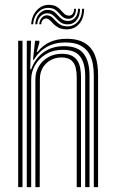

<svg xmlns="http://www.w3.org/2000/svg" viewBox="-20 -767 474 787"><path d="M364.5 0V-457.2Q364.5 -479 360.9 -502.6Q357.2 -526.2 345.6 -546.8Q334 -567.2 310.6 -580.1Q287.2 -593 248 -593Q203.8 -593 171.1 -574.2Q138.5 -555.5 119.2 -522.5H115.2L123.8 -600H141.2V-591.5L130.5 -554.5H134.2Q156.2 -582.5 185.9 -595.2Q215.5 -608 252.8 -608Q287.8 -608 311 -598.6Q334.2 -589.2 348.5 -573.5Q362.8 -557.8 370 -538.2Q377.2 -518.8 379.6 -498.5Q382 -478.2 382 -460V0ZM54.5 0V-600H72.2V0ZM125 0V-442.2Q125 -470.8 138.8 -494.4Q152.5 -518 177 -532.2Q201.5 -546.5 233.8 -546.5Q259.8 -546.5 275.4 -538Q291 -529.5 298.9 -515.6Q306.8 -501.8 309.4 -485Q312 -468.2 312 -452V0H294.5V-451.2Q294.5 -471.5 290.1 -489.8Q285.8 -508 272.2 -519.8Q258.8 -531.5 231.5 -531.5Q206.8 -531.5 186.8 -520.1Q166.8 -508.8 155.1 -489Q143.5 -469.2 143.5 -443.5L142.8 0ZM89.8 0V-600H107.2L103.8 -483.2H108Q124 -527.8 159 -552.9Q194 -578 243 -577.8Q300.2 -577.5 323.6 -545.9Q347 -514.2 347 -456.5V0H329.2V-454.8Q329.2 -507.5 308.6 -535.1Q288 -562.8 237.8 -562.8Q198 -562.8 168.9 -545.2Q139.8 -527.8 123.8 -500Q107.8 -472.2 107.8 -441.2V0ZM107.8 -667.5Q110.5 -704.8 133.1 -727.2Q155.8 -749.8 187.2 -746.8Q203.5 -745.5 213.2 -739Q223 -732.5 230.1 -724.4Q237.2 -716.2 244.1 -710Q251 -703.8 260.8 -703Q271.8 -702.2 277.6 -709.8Q283.5 -717.2 283.8 -731H291.5Q291.5 -711.5 283.1 -700.4Q274.8 -689.2 258.5 -690Q246.2 -690.8 238.2 -696.9Q230.2 -703 223.4 -711.1Q216.5 -719.2 207.6 -726Q198.8 -732.8 184.5 -734.2Q158.2 -737.5 138.2 -718.4Q118.2 -699.2 116 -667.5ZM124.5 -667.5Q126.5 -696 142.8 -712.4Q159 -728.8 180.8 -726.2Q193.8 -724.8 202.4 -718.1Q211 -711.5 218.1 -703.2Q225.2 -695 233.8 -688.6Q242.2 -682.2 255.5 -681.2Q275 -680 287.2 -693.5Q299.5 -707 300 -731H308.2Q308.2 -701 293.2 -683.4Q278.2 -665.8 253.8 -667.2Q239 -668.2 229.5 -674.8Q220 -681.2 212.6 -689.5Q205.2 -697.8 197.4 -704.4Q189.5 -711 178 -712.2Q160.5 -714.2 147.2 -701.5Q134 -688.8 132.8 -667.5ZM140.8 -667.5Q142.2 -685.2 152.4 -695.5Q162.5 -705.8 176 -704Q186 -702.5 193.4 -696.1Q200.8 -689.8 208.2 -681.5Q215.8 -673.2 225.8 -666.8Q235.8 -660.2 251.2 -659.2Q279.2 -656.8 298 -676.9Q316.8 -697 316.2 -731H324.8Q324.5 -691.2 303.5 -668Q282.5 -644.8 248.2 -646.8Q231.2 -647.8 219.8 -653.9Q208.2 -660 200.2 -668Q192.2 -676 186 -682.5Q179.8 -689 173 -690.8Q165 -692.8 157.2 -686.6Q149.5 -680.5 149 -667.5Z"/></svg>

Font: Big Shoulders Inline Text Thin Medium
Style: Regular
Weight: 500
Version: Version 2.002